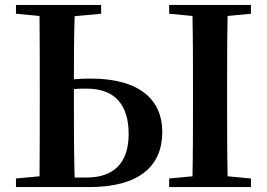

<svg xmlns="http://www.w3.org/2000/svg" viewBox="-20 -762 1088 782"><path d="M284 -39C281 -140 281 -242 281 -346V-399C297 -401 315 -401 333 -401C450 -401 504 -333 504 -216C504 -97 442 -39 333 -39ZM392 -706V-742H45V-706L141 -697C142 -597 142 -497 142 -395V-346C142 -246 142 -144 141 -44L45 -35V0H342C547 0 641 -85 641 -225C641 -352 553 -442 349 -442C325 -442 302 -441 281 -439C281 -516 281 -605 284 -696ZM1002 -706V-742H669V-706L764 -697C766 -596 766 -495 766 -395V-346C766 -244 766 -143 764 -44L669 -35V0H1002V-35L907 -44C905 -144 905 -246 905 -346V-395C905 -497 905 -597 907 -697Z"/></svg>

Font: Source Han Serif
Style: Bold
Weight: 700
Designer: Ryoko NISHIZUKA 西塚涼子 (kana & ideographs); Frank Grießhammer (Latin, Greek & Cyrillic); Wenlong ZHANG 张文龙 (bopomofo); San
Foundry: Adobe Systems Incorporated
Version: Version 1.001;PS 1.001;hotconv 16.6.54;makeotf.lib2.5.65590